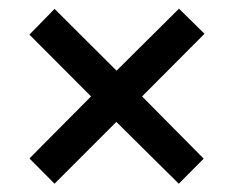

<svg xmlns="http://www.w3.org/2000/svg" viewBox="-20 -580 551 452"><path d="M401.4 -559.6 461.4 -500.5 314.5 -353 459.5 -206.5 400.9 -147.5 253.9 -293 108.4 -147.5 49.3 -207 194.3 -353 49.3 -498.5 108.4 -559.1 254.4 -413.6Z"/></svg>

Font: Open Sans SemiCondensed SemiBold
Style: Regular
Weight: 600
Width: 4
Designer: Monotype Design Team
Foundry: Monotype Imaging Inc.
Version: Version 3.000